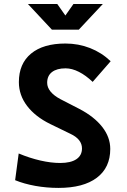

<svg xmlns="http://www.w3.org/2000/svg" viewBox="-20 -918 626 948"><path d="M269 9.8Q210 9.8 154.3 -0.2Q98.6 -10.3 54.7 -28.3L72.3 -160.2Q126 -137.7 179 -125.5Q231.9 -113.3 276.9 -113.3Q329.1 -113.3 356.9 -131.8Q384.8 -150.4 384.8 -185.1Q384.8 -230.5 327.6 -257.3L228 -305.7Q154.3 -341.8 113.8 -395Q73.2 -448.2 73.2 -512.7Q73.2 -603.5 133.3 -653.3Q193.4 -703.1 303.2 -703.1Q367.2 -703.1 424.6 -680.7Q481.9 -658.2 526.4 -615.7L437.5 -513.7Q403.8 -545.9 369.6 -563.2Q335.4 -580.6 303.7 -580.6Q260.7 -580.6 236.8 -562.3Q212.9 -543.9 212.9 -509.3Q212.9 -486.3 229.7 -465.8Q246.6 -445.3 277.8 -428.7L371.6 -380.4Q444.8 -342.3 484.6 -291.5Q524.4 -240.7 524.4 -182.6Q524.4 -90.3 458 -40.3Q391.6 9.8 269 9.8ZM236.3 -771.5 117.7 -898.4H262.7L307.6 -834.5H297.9L342.8 -898.4H487.8L369.1 -771.5Z"/></svg>

Font: Cascadia Code PL
Style: Regular
Weight: 400
Monospace: yes
Designer: Aaron Bell
Foundry: Saja Typeworks
Version: Version 2102.003